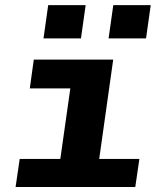

<svg xmlns="http://www.w3.org/2000/svg" viewBox="-20 -750 640 770"><path d="M206 0 262 -395.5H99.5L115.5 -511H434L362 0ZM42.5 0 59 -112.5H539L522.5 0ZM154.5 -596 173.3 -729.5H323.5L304.7 -596ZM415.5 -596 434.3 -729.5H584.5L565.7 -596Z"/></svg>

Font: Chivo Mono Medium
Style: Italic
Weight: 500
Italic angle: -8.05°
Monospace: yes
Designer: Hector Gatti
Foundry: Omnibus-Type
Version: Version 1.008